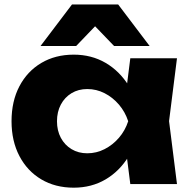

<svg xmlns="http://www.w3.org/2000/svg" viewBox="-20 -836 866 872"><path d="M571.8 0 545.6 -205.8 573.4 -285.4 545.6 -364 571.8 -571.4H783.8L747.8 -286L783.8 0ZM619.6 -285.4Q606 -194.6 564.7 -126.7Q523.4 -58.8 459.5 -21.2Q395.6 16.4 314.8 16.4Q231.2 16.4 167.5 -21.4Q103.8 -59.2 68.1 -127.4Q32.4 -195.6 32.4 -285.4Q32.4 -376.2 68.1 -444.2Q103.8 -512.2 167.5 -550Q231.2 -587.8 314.8 -587.8Q395.6 -587.8 459.5 -550.5Q523.4 -513.2 565.2 -445.5Q607 -377.8 619.6 -285.4ZM238.8 -285.4Q238.8 -242.8 256.3 -210.1Q273.8 -177.4 304.9 -158.6Q336 -139.8 376.4 -139.8Q417.8 -139.8 454.8 -158.6Q491.8 -177.4 520.1 -210.1Q548.4 -242.8 562.2 -285.4Q548.4 -328 520.1 -361Q491.8 -394 454.8 -412.8Q417.8 -431.6 376.4 -431.6Q336 -431.6 304.9 -412.8Q273.8 -394 256.3 -361Q238.8 -328 238.8 -285.4ZM307 -815.8H516.6L659.6 -627H498.2L364.6 -765.8H459L325.8 -627H164Z"/></svg>

Font: Unbounded
Style: Regular
Weight: 400
Designer: Luke Prowse, Jean-Baptiste Morizot, Fátima Lázaro, Florian Runge
Foundry: NaN
Version: Version 1.701;gftools[0.9.28.dev5+ged2979d]